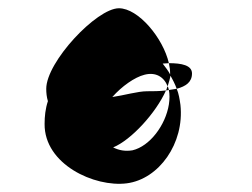

<svg xmlns="http://www.w3.org/2000/svg" viewBox="-20 -723 610 465"><path d="M88 -423C87 -325 209 -269 287 -279C365 -289 427 -376 417 -469C415 -483 413 -496 408 -508C402 -507 395 -506 389 -505C391 -495 391 -483 389 -470C381 -420 343 -369 301 -359C283 -356 268 -359 254 -366C298 -384 358 -450 382 -504C367 -502 350 -502 336 -502C314 -502 280 -492 252 -488C275 -514 306 -536 330 -542C357 -549 377 -537 386 -514C389 -524 392 -533 393 -541C388 -551 381 -560 374 -569C379 -569 384 -570 389 -570C375 -631 315 -703 268 -703C214 -703 92 -573 92 -508C92 -498 93 -488 96 -478C90 -460 88 -441 88 -423ZM382 -504C384 -504 387 -505 389 -505C388 -508 388 -511 386 -514C384 -511 384 -507 382 -504ZM389 -570C391 -561 392 -553 392 -545V-541C398 -531 404 -519 408 -508C430 -514 445 -524 445 -545C445 -565 420 -570 389 -570Z"/></svg>

Font: Ampere
Style: SCCnd
Weight: 400
Version: Version 1